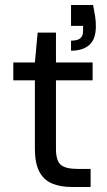

<svg xmlns="http://www.w3.org/2000/svg" viewBox="-20 -745 427 765"><path d="M265 0Q220 0 187 -14Q154 -28 136.5 -61.5Q119 -95 119 -152V-425H33V-496H119L130 -615H203V-496H349V-425H203V-152Q203 -105 222 -88.5Q241 -72 289 -72H341V0ZM263 -543V-583Q289 -583 300 -592.5Q311 -602 311 -621V-642H263V-725H351Q356 -699 359 -680Q362 -661 362 -641Q362 -589 336 -566Q310 -543 263 -543Z"/></svg>

Font: DM Sans 24pt
Style: Regular
Weight: 400
Designer: Colophon Foundry, Jonny Pinhorn
Foundry: Colophon Foundry
Version: Version 4.004;gftools[0.9.30]